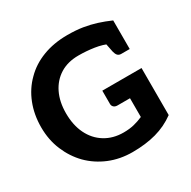

<svg xmlns="http://www.w3.org/2000/svg" viewBox="-164 -896 1060 1064"><g transform="rotate(-30 366.0 -363.5)"><path d="M389 8Q309 8 241.5 -20Q174 -48 124 -98Q75 -148 46.5 -216Q18 -284 18 -364Q18 -445 45 -513.5Q72 -582 122 -631Q171 -681 241.5 -708Q312 -735 399 -735Q454 -735 497 -728Q540 -721 579.5 -708.5Q619 -696 660 -678V-582L584 -572Q545 -591 495.5 -598.5Q446 -606 396 -606Q327 -606 278 -575.5Q229 -545 202.5 -490.5Q176 -436 176 -363Q176 -287 203.5 -230.5Q231 -174 282 -142.5Q333 -111 400 -111Q438 -111 468 -118.5Q498 -126 525 -138V-258H445Q430 -258 421.5 -266Q413 -274 413 -286V-371H664V-70Q608 -29 540.5 -10.5Q473 8 389 8ZM556 -605 660 -582V-495H606Q591 -495 583 -504Q575 -513 571 -530Z"/></g></svg>

Font: Aleo ExtraBold
Style: Regular
Weight: 800
Designer: Alessio Laiso
Foundry: Alessio Laiso
Version: Version 2.001;gftools[0.9.29]